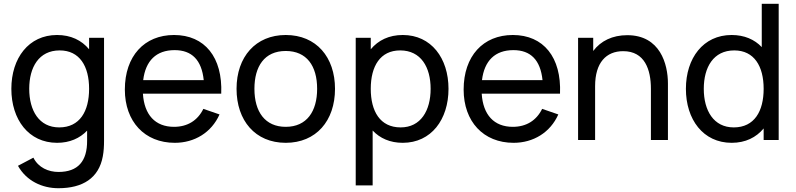

<svg xmlns="http://www.w3.org/2000/svg" viewBox="-20 -740 4206 1015"><path d="M451 -479.5C411.5 -527 355 -555 281.5 -555C131.5 -555 40 -432.5 40 -270.5C40 -108.5 131 15 282 15C348.5 15 402 -9 440.5 -49.5V2.5C441.5 112.5 392 169 289 169C236.5 169 183 146.5 156.5 93.5L75 136.5C120 217 203.5 255 288.5 255C417.5 255 502.5 201.5 523.5 86.5C528.5 60 530 33.5 530 3.5V-540H451ZM293 -66.5C186.5 -66.5 134.5 -155.5 134.5 -270.5C134.5 -384.5 185.5 -473.5 295.5 -473.5C401 -473.5 451 -390 451 -270.5C451 -152 402 -66.5 293 -66.5Z M1149.5 -245C1157.5 -437 1062.5 -555 900 -555C743 -555 640 -443.5 640 -266.5C640 -97.5 744.5 15 904 15C1008.5 15 1098 -39.5 1140.5 -135L1055 -164.5C1025 -103 971 -69.5 900 -69.5C800.5 -69.5 742.5 -133 735.5 -245ZM903 -475C994.5 -475 1046 -422.5 1057 -316.5H737C749.5 -419 806 -475 903 -475Z M1490.5 15C1651 15 1751 -101 1751 -270.5C1751 -437.5 1652.5 -555 1490.5 -555C1332 -555 1230.5 -440 1230.5 -270.5C1230.5 -103 1329 15 1490.5 15ZM1490.5 -69.5C1381.5 -69.5 1325 -148.5 1325 -270.5C1325 -388.5 1377.5 -470.5 1490.5 -470.5C1601 -470.5 1656.5 -392 1656.5 -270.5C1656.5 -151.5 1602 -69.5 1490.5 -69.5Z M2109.5 -555C2036 -555 1979.5 -527 1940 -479.5V-540H1860.5V240H1950V-50C1988.5 -9 2042 15 2109 15C2260 15 2351 -108.5 2351 -270.5C2351 -432.5 2259.5 -555 2109.5 -555ZM2098 -66.5C1989 -66.5 1940 -152 1940 -270.5C1940 -390 1990 -473.5 2095.5 -473.5C2205.5 -473.5 2256.5 -384.5 2256.5 -270.5C2256.5 -155.5 2204.5 -66.5 2098 -66.5Z M2940.5 -245C2948.5 -437 2853.5 -555 2691 -555C2534 -555 2431 -443.5 2431 -266.5C2431 -97.5 2535.5 15 2695 15C2799.5 15 2889 -39.5 2931.5 -135L2846 -164.5C2816 -103 2762 -69.5 2691 -69.5C2591.5 -69.5 2533.5 -133 2526.5 -245ZM2694 -475C2785.5 -475 2837 -422.5 2848 -316.5H2528C2540.5 -419 2597 -475 2694 -475Z M3296 -554C3218 -554 3156 -524 3116 -470.5V-540H3036V0H3126V-284.5C3126 -409.5 3185 -469.5 3274.5 -469.5C3388.5 -469.5 3421 -372 3421 -270.5V0H3511V-298.5C3511 -401 3470 -554 3296 -554Z M4007 -491C3968.5 -531.5 3915 -555 3847.5 -555C3697.5 -555 3606 -432.5 3606 -270.5C3606 -108.5 3697 15 3848 15C3921 15 3977.5 -13.5 4017 -61V0H4096.5V-720H4007ZM3859 -66.5C3752.5 -66.5 3700.5 -155.5 3700.5 -270.5C3700.5 -384.5 3751.5 -473.5 3861.5 -473.5C3967 -473.5 4017 -390 4017 -270.5C4017 -152 3968 -66.5 3859 -66.5Z"/></svg>

Font: Hauora Medium
Style: Regular
Weight: 500
Designer: Wayne Shih
Foundry: WCYS
Version: Version 1.001;hotconv 1.0.109;makeotfexe 2.5.65596